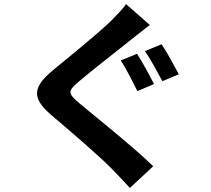

<svg xmlns="http://www.w3.org/2000/svg" viewBox="-20 -844 1040 946"><path d="M655 -579 575 -546C602 -506 636 -436 657 -395L739 -430C720 -466 681 -541 655 -579ZM776 -626 694 -592C722 -553 757 -486 780 -444L861 -478C841 -515 802 -589 776 -626ZM718 -721 601 -824C586 -800 553 -768 525 -739C457 -674 320 -563 242 -499C141 -415 134 -362 233 -277C325 -199 471 -74 532 -11C561 19 592 51 620 82L735 -25C633 -124 444 -274 369 -337C314 -384 313 -395 367 -441C433 -498 566 -600 630 -652C654 -671 687 -697 718 -721Z"/></svg>

Font: Noto Sans HK
Style: Bold
Weight: 700
Designer: Ryoko NISHIZUKA 西塚涼子 (kana, bopomofo & ideographs); Paul D. Hunt (Latin, Greek & Cyrillic); Sandoll Communications 산돌커뮤니
Foundry: Adobe
Version: Version 2.002;hotconv 1.0.116;makeotfexe 2.5.65601